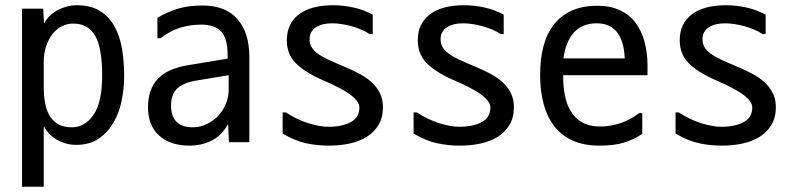

<svg xmlns="http://www.w3.org/2000/svg" viewBox="-20 -559 3040 733"><path d="M147 -224Q147 -196 151.5 -169Q156 -142 167.5 -120.5Q179 -99 200 -86Q221 -73 254 -73Q304 -73 337 -120.5Q370 -168 370 -272Q370 -377 343 -423Q316 -469 260 -469Q236 -469 215.5 -458.5Q195 -448 180 -428.5Q165 -409 156 -382Q147 -355 147 -322ZM271 -6Q232 -6 199 -24.5Q166 -43 148 -76H147V154H64V-526H145L148 -470H149Q156 -485 169.5 -498Q183 -511 199.5 -520Q216 -529 235 -534Q254 -539 272 -539Q327 -539 362 -517Q397 -495 417.5 -457.5Q438 -420 446 -371.5Q454 -323 454 -269Q454 -222 444.5 -175Q435 -128 413 -90.5Q391 -53 356.5 -29.5Q322 -6 271 -6Z M853 -215V-272L733 -252Q684 -245 658.5 -223Q633 -201 633 -156Q633 -116 653.5 -94.5Q674 -73 716 -73Q744 -73 769 -85Q794 -97 812.5 -116.5Q831 -136 842 -162Q853 -188 853 -215ZM581 -413V-491Q621 -515 661.5 -526.5Q702 -538 753 -538Q841 -538 886.5 -486Q932 -434 932 -341V-16H854L851 -83H849Q826 -41 787.5 -22Q749 -3 703 -3Q630 -3 587.5 -41.5Q545 -80 545 -149Q545 -218 582 -257.5Q619 -297 697 -310L849 -335V-349Q849 -412 824.5 -438.5Q800 -465 749 -465Q707 -465 669 -453.5Q631 -442 592 -413Z M1071 -130Q1114 -102 1157.5 -88.5Q1201 -75 1234 -75Q1285 -75 1318.5 -92.5Q1352 -110 1352 -149Q1352 -171 1319.5 -196Q1287 -221 1210 -254Q1144 -283 1109.5 -317.5Q1075 -352 1075 -405Q1075 -469 1121 -504Q1167 -539 1252 -539Q1290 -539 1329 -530.5Q1368 -522 1403 -503V-429H1391Q1378 -438 1360.5 -445.5Q1343 -453 1323.5 -458.5Q1304 -464 1284.5 -467Q1265 -470 1248 -470Q1209 -470 1185.5 -454.5Q1162 -439 1162 -409Q1162 -392 1169.5 -379Q1177 -366 1193.5 -354Q1210 -342 1236 -330Q1262 -318 1298 -303Q1324 -292 1350 -278.5Q1376 -265 1396.5 -247Q1417 -229 1429.5 -205Q1442 -181 1442 -150Q1442 -110 1425 -82Q1408 -54 1380 -36.5Q1352 -19 1314.5 -11Q1277 -3 1237 -3Q1191 -3 1149 -12Q1107 -21 1059 -49V-130Z M1571 -130Q1614 -102 1657.5 -88.5Q1701 -75 1734 -75Q1785 -75 1818.5 -92.5Q1852 -110 1852 -149Q1852 -171 1819.5 -196Q1787 -221 1710 -254Q1644 -283 1609.5 -317.5Q1575 -352 1575 -405Q1575 -469 1621 -504Q1667 -539 1752 -539Q1790 -539 1829 -530.5Q1868 -522 1903 -503V-429H1891Q1878 -438 1860.5 -445.5Q1843 -453 1823.5 -458.5Q1804 -464 1784.5 -467Q1765 -470 1748 -470Q1709 -470 1685.5 -454.5Q1662 -439 1662 -409Q1662 -392 1669.5 -379Q1677 -366 1693.5 -354Q1710 -342 1736 -330Q1762 -318 1798 -303Q1824 -292 1850 -278.5Q1876 -265 1896.5 -247Q1917 -229 1929.5 -205Q1942 -181 1942 -150Q1942 -110 1925 -82Q1908 -54 1880 -36.5Q1852 -19 1814.5 -11Q1777 -3 1737 -3Q1691 -3 1649 -12Q1607 -21 1559 -49V-130Z M2131 -336H2365V-339Q2358 -470 2258 -470Q2151 -470 2131 -337ZM2261 -537Q2310 -537 2346.5 -520Q2383 -503 2406 -472.5Q2429 -442 2440.5 -400Q2452 -358 2452 -309V-272H2130V-267Q2130 -227 2137 -192.5Q2144 -158 2160.5 -132Q2177 -106 2204 -91Q2231 -76 2272 -76Q2309 -76 2347.5 -88.5Q2386 -101 2420 -127H2432V-48Q2398 -25 2360.5 -14Q2323 -3 2269 -3Q2209 -3 2166 -22.5Q2123 -42 2095.5 -78Q2068 -114 2055 -163.5Q2042 -213 2042 -273Q2042 -334 2055 -383Q2068 -432 2095 -466Q2122 -500 2163 -518.5Q2204 -537 2261 -537Z M2571 -130Q2614 -102 2657.5 -88.5Q2701 -75 2734 -75Q2785 -75 2818.5 -92.5Q2852 -110 2852 -149Q2852 -171 2819.5 -196Q2787 -221 2710 -254Q2644 -283 2609.5 -317.5Q2575 -352 2575 -405Q2575 -469 2621 -504Q2667 -539 2752 -539Q2790 -539 2829 -530.5Q2868 -522 2903 -503V-429H2891Q2878 -438 2860.5 -445.5Q2843 -453 2823.5 -458.5Q2804 -464 2784.5 -467Q2765 -470 2748 -470Q2709 -470 2685.5 -454.5Q2662 -439 2662 -409Q2662 -392 2669.5 -379Q2677 -366 2693.5 -354Q2710 -342 2736 -330Q2762 -318 2798 -303Q2824 -292 2850 -278.5Q2876 -265 2896.5 -247Q2917 -229 2929.5 -205Q2942 -181 2942 -150Q2942 -110 2925 -82Q2908 -54 2880 -36.5Q2852 -19 2814.5 -11Q2777 -3 2737 -3Q2691 -3 2649 -12Q2607 -21 2559 -49V-130Z"/></svg>

Font: D2Coding ligature
Style: Regular
Weight: 400
Monospace: yes
Designer: Yong-Rak Park; Jeong-Hwan Yoon; Sang-Min Lee;
Foundry: NHN Corporation
Version: Version 1.3.2; Build 20180524